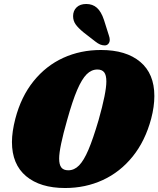

<svg xmlns="http://www.w3.org/2000/svg" viewBox="-20 -932 795 964"><path d="M755 -450Q755 -397 739 -336Q709 -224 646 -146Q583 -68 496 -28Q409 12 307 12Q182 12 111 -47.5Q40 -107 40 -219Q40 -270 57 -336Q86 -447 148.5 -524.5Q211 -602 297.5 -641.5Q384 -681 487 -681Q613 -681 684 -621.5Q755 -562 755 -450ZM317 -329Q277 -189 277 -136Q277 -105 288 -91Q299 -77 323 -77Q353 -77 377 -101.5Q401 -126 424 -180Q447 -234 475 -329Q514 -467 514 -523Q514 -555 503 -569Q492 -583 469 -583Q439 -583 415 -559Q391 -535 367.5 -480.5Q344 -426 317 -329ZM527 -753Q531 -742 531 -732Q531 -720 524 -712Q517 -704 506 -704Q494 -704 483 -708.5Q472 -713 458 -724L400 -769Q372 -792 359.5 -810Q347 -828 347 -851Q347 -878 364.5 -895Q382 -912 413 -912Q445 -912 466.5 -893Q488 -874 502 -832Z"/></svg>

Font: Shrikhand
Style: Regular
Weight: 400
Italic angle: -14°
Designer: Jonny Pinhorn
Foundry: Jonny Pinhorn
Version: Version 1.001;PS 1.001;hotconv 1.0.88;makeotf.lib2.5.647800